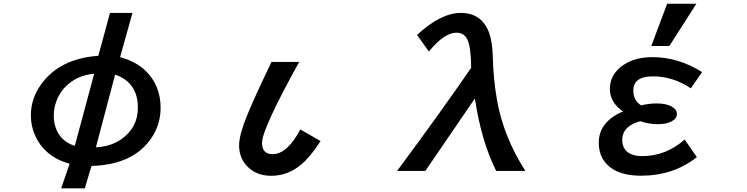

<svg xmlns="http://www.w3.org/2000/svg" viewBox="-20 -900 4040 1039"><path d="M575.2 -830.1H696.8L629.9 -590.8Q716.3 -566.9 767.6 -517.1Q849.1 -438 849.1 -316.9Q849.1 -228.5 801.8 -156.7Q704.1 -8.3 475.1 -2L439 119.1H311L356.9 -13.7Q297.4 -30.3 257.8 -59.1Q199.7 -101.1 170.9 -164.6Q147 -216.8 147 -275.9Q147 -365.7 201.7 -442.4Q301.8 -583 512.2 -598.1ZM489.7 -501Q418.5 -494.6 368.2 -459Q308.6 -417.5 284.7 -351.1Q271 -314.5 271 -274.9Q271 -202.6 312.5 -155.3Q339.4 -125 384.8 -110.8ZM603 -496.1 499 -103Q579.1 -106.9 635.7 -146Q726.1 -209 726.1 -316.9Q726.1 -454.1 603 -496.1Z M1714.8 -136.7Q1660.6 -52.7 1611.3 -10.7Q1538.1 51.3 1448.2 51.3Q1359.4 51.3 1309.6 -9.3Q1273.9 -52.2 1273.9 -113.3Q1273.9 -167 1313 -265.1Q1348.6 -355.5 1449.2 -564.9H1599.1Q1397.9 -202.1 1397.9 -126.5Q1397.9 -65.9 1455.1 -65.9Q1535.2 -65.9 1605 -199.7Z M2281.7 24.9H2128.9Q2360.8 -287.6 2529.8 -533.2Q2528.8 -645 2509.3 -685.5Q2491.7 -723.1 2450.2 -723.1Q2383.8 -723.1 2300.8 -621.1L2236.8 -710.9Q2365.2 -830.1 2474.1 -830.1Q2585 -830.1 2625.5 -726.1Q2645 -675.8 2647 -586.4Q2649.9 -472.2 2669.4 -358.9Q2704.1 -161.6 2822.8 24.9H2665Q2584.5 -136.2 2549.8 -367.2Z M3504.4 -650.9 3590.3 -879.9H3748.5L3602.1 -650.9ZM3685.1 -145 3751 -49.8Q3624 50.8 3449.2 50.8Q3356.9 50.8 3300.3 17.6Q3220.2 -30.3 3220.2 -127.9Q3220.2 -240.7 3351.1 -296.9Q3280.3 -345.7 3280.3 -419.4Q3280.3 -498.5 3353 -547.9Q3416.5 -590.8 3510.7 -590.8Q3650.9 -590.8 3779.3 -509.8L3718.3 -421.9Q3622.6 -486.8 3512.2 -486.8Q3407.2 -486.8 3407.2 -409.2Q3407.2 -356 3449.2 -330.1Q3494.6 -340.3 3532.2 -340.3Q3584.5 -340.3 3614.3 -323.7Q3643.1 -308.1 3643.1 -282.7Q3643.1 -257.8 3613.3 -242.7Q3586.4 -228 3538.6 -228Q3492.2 -228 3444.3 -244.1Q3347.2 -217.3 3347.2 -142.1Q3347.2 -95.7 3382.8 -72.3Q3410.2 -55.2 3454.6 -55.2Q3583.5 -55.2 3685.1 -145Z"/></svg>

Font: BIZ UDPGothic
Style: Bold
Weight: 700
Designer: TypeBank Co., Ltd.
Foundry: Morisawa Inc.
Version: Version 1.051